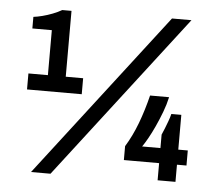

<svg xmlns="http://www.w3.org/2000/svg" viewBox="-51 -756 957 825"><g transform="rotate(5 427.5 -343.0)"><path d="M112 12 658 -698H742L196 12ZM64 -340V-409H148V-603H64V-653Q81 -655 102.5 -660.5Q124 -666 146 -674.5Q168 -683 185 -693H225V-409H300V-340ZM657 0V-74H505V-134Q534 -181 555.5 -238Q577 -295 593 -360H675Q668 -328 655.5 -295Q643 -262 629 -231.5Q615 -201 601.5 -177Q588 -153 578 -139H657V-197Q663 -210 669 -225.5Q675 -241 681 -257Q687 -273 691 -289H734V-139H775V-74H734V0Z"/></g></svg>

Font: Archivo SemiBold SemiBold
Style: Regular
Weight: 600
Version: Version 2.001